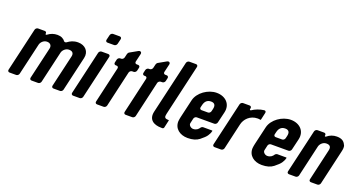

<svg xmlns="http://www.w3.org/2000/svg" viewBox="-44 -1224 3311 1786"><g transform="rotate(20 1612.0 -330.5)"><path d="M365 -482C330 -482 298 -471 270 -449C264 -444 255 -447 257 -454V-455C260 -466 252 -476 241 -476H174C162 -476 150 -466 147 -454L47 -22C44 -10 52 0 64 0H130C142 0 154 -10 157 -22L230 -337C236 -361 261 -389 295 -389C327 -389 345 -368 338 -337L265 -22C262 -10 270 0 282 0H347C359 0 371 -10 374 -22L447 -337C453 -361 479 -389 513 -389C547 -389 563 -370 555 -337L482 -22C479 -10 487 0 499 0H564C576 0 588 -10 591 -22L670 -364C686 -432 640 -482 569 -482C524 -482 494 -466 467 -446C460 -441 448 -440 443 -446C427 -468 402 -482 365 -482Z M693 0H759C771 0 783 -10 786 -22L886 -454C889 -466 881 -476 869 -476H803C791 -476 779 -466 776 -454L676 -22C673 -10 681 0 693 0ZM825 -573H891C903 -573 915 -583 918 -595L930 -645C933 -657 925 -667 913 -667H847C835 -667 823 -657 820 -645L808 -595C805 -583 813 -573 825 -573Z M930 0H996C1008 0 1020 -10 1023 -22L1105 -379C1108 -391 1121 -401 1133 -401H1147C1159 -401 1171 -411 1174 -423L1181 -454C1184 -466 1176 -476 1164 -476H1150C1138 -476 1130 -486 1133 -498L1152 -579C1156 -598 1140 -608 1122 -598L1046 -555C1040 -552 1033 -542 1032 -536L1023 -498C1020 -486 1008 -476 996 -476H987C975 -476 963 -466 960 -454L953 -423C950 -411 958 -401 970 -401H979C991 -401 998 -391 995 -379L913 -22C910 -10 918 0 930 0Z M1213 0H1279C1291 0 1303 -10 1306 -22L1388 -379C1391 -391 1404 -401 1416 -401H1430C1442 -401 1454 -411 1457 -423L1464 -454C1467 -466 1459 -476 1447 -476H1433C1421 -476 1413 -486 1416 -498L1435 -579C1439 -598 1423 -608 1405 -598L1329 -555C1323 -552 1316 -542 1315 -536L1306 -498C1303 -486 1291 -476 1279 -476H1270C1258 -476 1246 -466 1243 -454L1236 -423C1233 -411 1241 -401 1253 -401H1262C1274 -401 1281 -391 1278 -379L1196 -22C1193 -10 1201 0 1213 0Z M1566 0H1578C1584 0 1590 -5 1592 -12L1609 -88C1609 -89 1608 -91 1607 -91H1603C1565 -91 1561 -106 1568 -137L1685 -645C1688 -657 1680 -667 1668 -667H1602C1590 -667 1578 -657 1575 -645L1453 -118C1434 -35 1490 0 1566 0Z M1744 -336 1702 -155C1699 -141 1696 -126 1695 -112C1692 -40 1750 6 1828 6C1877 6 1914 -5 1942 -27C1970 -49 1990 -68 2000 -83C2009 -98 2018 -112 2021 -127L2023 -133C2024 -136 2022 -138 2019 -138H1928C1923 -138 1913 -132 1910 -127C1898 -107 1878 -91 1848 -91C1825 -91 1801 -112 1806 -133L1817 -182C1820 -194 1832 -204 1844 -204H2017C2029 -204 2041 -214 2044 -226L2070 -336C2090 -421 2030 -482 1941 -482C1857 -482 1763 -418 1744 -336ZM1919 -388C1958 -388 1967 -363 1959 -329L1953 -304C1950 -292 1938 -282 1926 -282H1862C1850 -282 1842 -292 1845 -304L1851 -329C1859 -362 1878 -388 1919 -388Z M2412 -389 2428 -460C2431 -473 2424 -482 2411 -481C2367 -476 2326 -459 2295 -438C2289 -434 2281 -438 2283 -446L2285 -454C2288 -466 2280 -476 2268 -476H2203C2191 -476 2179 -466 2176 -454L2076 -22C2073 -10 2081 0 2093 0H2158C2170 0 2182 -10 2185 -22L2244 -279C2256 -333 2304 -388 2381 -388C2390 -388 2398 -387 2407 -385C2409 -384 2411 -386 2412 -389Z M2478 -336 2436 -155C2433 -141 2430 -126 2429 -112C2426 -40 2484 6 2562 6C2611 6 2648 -5 2676 -27C2704 -49 2724 -68 2734 -83C2743 -98 2752 -112 2755 -127L2757 -133C2758 -136 2756 -138 2753 -138H2662C2657 -138 2647 -132 2644 -127C2632 -107 2612 -91 2582 -91C2559 -91 2535 -112 2540 -133L2551 -182C2554 -194 2566 -204 2578 -204H2751C2763 -204 2775 -214 2778 -226L2804 -336C2824 -421 2764 -482 2675 -482C2591 -482 2497 -418 2478 -336ZM2653 -388C2692 -388 2701 -363 2693 -329L2687 -304C2684 -292 2672 -282 2660 -282H2596C2584 -282 2576 -292 2579 -304L2585 -329C2593 -362 2612 -388 2653 -388Z M3216 -435C3202 -467 3174 -482 3130 -482C3095 -482 3062 -470 3035 -447C3029 -442 3021 -445 3022 -451L3023 -454C3026 -466 3018 -476 3006 -476H2940C2928 -476 2916 -466 2913 -454L2813 -22C2810 -10 2818 0 2830 0H2896C2908 0 2920 -10 2923 -22L2995 -335C3001 -359 3026 -388 3061 -388C3097 -388 3110 -370 3102 -335L3030 -22C3027 -10 3035 0 3047 0H3112C3124 0 3136 -10 3139 -22L3219 -370C3223 -388 3229 -418 3216 -435Z"/></g></svg>

Font: DIN Rundschrift
Style: MittelKursiv
Weight: 400
Version: Version 1.027